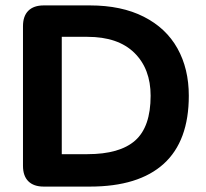

<svg xmlns="http://www.w3.org/2000/svg" viewBox="-20 -690 760 710"><path d="M65 -76.8V-593.2Q65 -630.5 84.7 -650.2Q104.5 -670 141.8 -670H312.3Q429.3 -670 511.7 -628.1Q594.2 -586.3 636.2 -511Q678.2 -435.7 678.2 -336Q678.2 -168.4 585.4 -84.2Q492.5 0 312.3 0H141.8Q104.5 0 84.7 -19.8Q65 -39.5 65 -76.8ZM537 -336Q537 -435.5 476.8 -494.7Q416.5 -553.8 303.3 -553.8H208.4V-119.9H303.3Q422.7 -119.9 479.9 -170.4Q537 -221 537 -336Z"/></svg>

Font: SN Pro Thin
Style: Regular
Weight: 200
Designer: Tobias Whetton
Foundry: Supernotes
Version: Version 1.003;Glyphs 3.3 (3324)